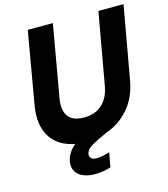

<svg xmlns="http://www.w3.org/2000/svg" viewBox="-129 -801 972 1108"><g transform="rotate(-15 356.5 -247.5)"><path d="M299 12Q213 12 155 -22Q97 -56 74 -120Q51 -184 67 -273L141 -700H291L216 -273Q208 -227 216.5 -194.5Q225 -162 252 -144.5Q279 -127 325 -127Q369 -127 402 -143.5Q435 -160 457 -193Q479 -226 487 -273L563 -700H713L637 -273Q621 -176 571 -113Q521 -50 450 -19Q379 12 299 12ZM301 205Q263 205 233 193Q203 181 188 156.5Q173 132 179 95Q185 67 203 41Q221 15 258.5 -9.5Q296 -34 358 -59L405 -78L425 -9L373 15Q333 34 315 49Q297 64 294 82Q291 99 302 109Q313 119 335 119Q351 119 370.5 115Q390 111 412 104L396 190Q375 197 350.5 201Q326 205 301 205Z"/></g></svg>

Font: DM Sans 20pt Black
Style: Italic
Weight: 900
Italic angle: -10°
Version: Version 4.004;gftools[0.9.30]